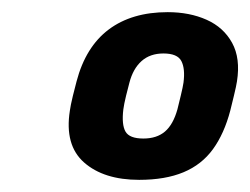

<svg xmlns="http://www.w3.org/2000/svg" viewBox="-20 -725 412 316"><path d="M209 -429Q151 -429 118.5 -457.5Q86 -486 95 -543Q96 -551 100 -567.5Q104 -584 106 -591Q121 -648 159 -676.5Q197 -705 256 -705Q292 -705 320 -692.5Q348 -680 362 -654.5Q376 -629 370 -591Q369 -584 365 -567.5Q361 -551 359 -543Q349 -505 330.5 -479.5Q312 -454 282 -441.5Q252 -429 209 -429ZM216 -497Q238 -497 251.5 -508.5Q265 -520 272 -545Q274 -553 277.5 -567.5Q281 -582 282 -589Q285 -612 278.5 -624.5Q272 -637 249 -637Q227 -637 213 -624.5Q199 -612 193 -589Q191 -582 187.5 -567.5Q184 -553 183 -545Q180 -520 186.5 -508.5Q193 -497 216 -497Z"/></svg>

Font: Rubik Light Medium
Style: Italic
Weight: 500
Italic angle: -12°
Version: Version 2.104